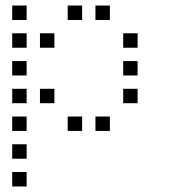

<svg xmlns="http://www.w3.org/2000/svg" viewBox="-20 -496 640 692"><path d="M25 -476Q24 -476 24 -476Q24 -476 24 -475V-425Q24 -424 24 -424Q24 -424 25 -424H75Q76 -424 76 -424Q76 -424 76 -425V-475Q76 -476 76 -476Q76 -476 75 -476ZM225 -476Q224 -476 224 -476Q224 -476 224 -475V-425Q224 -424 224 -424Q224 -424 225 -424H275Q276 -424 276 -424Q276 -424 276 -425V-475Q276 -476 276 -476Q276 -476 275 -476ZM325 -476Q324 -476 324 -476Q324 -476 324 -475V-425Q324 -424 324 -424Q324 -424 325 -424H375Q376 -424 376 -424Q376 -424 376 -425V-475Q376 -476 376 -476Q376 -476 375 -476ZM25 -376Q24 -376 24 -376Q24 -376 24 -375V-325Q24 -324 24 -324Q24 -324 25 -324H75Q76 -324 76 -324Q76 -324 76 -325V-375Q76 -376 76 -376Q76 -376 75 -376ZM125 -376Q124 -376 124 -376Q124 -376 124 -375V-325Q124 -324 124 -324Q124 -324 125 -324H175Q176 -324 176 -324Q176 -324 176 -325V-375Q176 -376 176 -376Q176 -376 175 -376ZM425 -376Q424 -376 424 -376Q424 -376 424 -375V-325Q424 -324 424 -324Q424 -324 425 -324H475Q476 -324 476 -324Q476 -324 476 -325V-375Q476 -376 476 -376Q476 -376 475 -376ZM25 -276Q24 -276 24 -276Q24 -276 24 -275V-225Q24 -224 24 -224Q24 -224 25 -224H75Q76 -224 76 -224Q76 -224 76 -225V-275Q76 -276 76 -276Q76 -276 75 -276ZM425 -276Q424 -276 424 -276Q424 -276 424 -275V-225Q424 -224 424 -224Q424 -224 425 -224H475Q476 -224 476 -224Q476 -224 476 -225V-275Q476 -276 476 -276Q476 -276 475 -276ZM25 -176Q24 -176 24 -176Q24 -176 24 -175V-125Q24 -124 24 -124Q24 -124 25 -124H75Q76 -124 76 -124Q76 -124 76 -125V-175Q76 -176 76 -176Q76 -176 75 -176ZM125 -176Q124 -176 124 -176Q124 -176 124 -175V-125Q124 -124 124 -124Q124 -124 125 -124H175Q176 -124 176 -124Q176 -124 176 -125V-175Q176 -176 176 -176Q176 -176 175 -176ZM425 -176Q424 -176 424 -176Q424 -176 424 -175V-125Q424 -124 424 -124Q424 -124 425 -124H475Q476 -124 476 -124Q476 -124 476 -125V-175Q476 -176 476 -176Q476 -176 475 -176ZM25 -76Q24 -76 24 -76Q24 -76 24 -75V-25Q24 -24 24 -24Q24 -24 25 -24H75Q76 -24 76 -24Q76 -24 76 -25V-75Q76 -76 76 -76Q76 -76 75 -76ZM225 -76Q224 -76 224 -76Q224 -76 224 -75V-25Q224 -24 224 -24Q224 -24 225 -24H275Q276 -24 276 -24Q276 -24 276 -25V-75Q276 -76 276 -76Q276 -76 275 -76ZM325 -76Q324 -76 324 -76Q324 -76 324 -75V-25Q324 -24 324 -24Q324 -24 325 -24H375Q376 -24 376 -24Q376 -24 376 -25V-75Q376 -76 376 -76Q376 -76 375 -76ZM25 24Q24 24 24 24Q24 24 24 25V75Q24 76 24 76Q24 76 25 76H75Q76 76 76 76Q76 76 76 75V25Q76 24 76 24Q76 24 75 24ZM25 124Q24 124 24 124Q24 124 24 125V175Q24 176 24 176Q24 176 25 176H75Q76 176 76 176Q76 176 76 175V125Q76 124 76 124Q76 124 75 124Z"/></svg>

Font: Doto
Style: Regular
Weight: 400
Monospace: yes
Version: Version 1.000